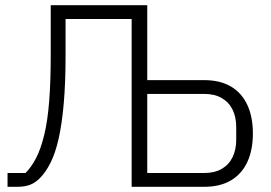

<svg xmlns="http://www.w3.org/2000/svg" viewBox="-20 -718 1040 738"><path d="M9 0V-53H78Q101 -76 119 -111Q137 -146 150 -199.5Q163 -253 169 -328.5Q175 -404 175 -508V-698H546V-410H765Q826 -410 867.5 -385.5Q909 -361 930.5 -315Q952 -269 952 -205Q952 -141 930.5 -95Q909 -49 867.5 -24.5Q826 0 765 0H486V-645H232V-504Q232 -399 225 -320Q218 -241 205.5 -185.5Q193 -130 174.5 -93Q156 -56 133 -33Q115 -15 95 -7.5Q75 0 47 0ZM546 -53H765Q805 -53 832.5 -69Q860 -85 874 -114Q888 -143 888 -181V-229Q888 -268 874 -296.5Q860 -325 832.5 -341Q805 -357 765 -357H546Z"/></svg>

Font: IBM Plex Sans Light
Style: Regular
Weight: 300
Designer: Mike Abbink, Paul van der Laan, Pieter van Rosmalen
Foundry: Bold Monday
Version: Version 3.201